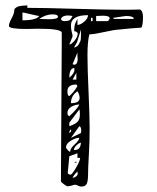

<svg xmlns="http://www.w3.org/2000/svg" viewBox="-20 -681 580 709"><path d="M205 -11 208 -523V-560Q208 -575 120 -575Q114 -575 100 -574.5Q86 -574 79 -574Q13 -574 13 -585Q13 -596 23 -613.5Q33 -631 33 -646L34 -648Q36 -650 37.5 -651.5Q39 -653 42.5 -655Q46 -657 50.5 -658Q55 -659 63 -660Q71 -661 81 -661V-652Q140 -652 258.5 -648.5Q377 -645 437 -645Q476 -645 496 -646Q508 -642 508 -618Q508 -588 502 -579Q496 -579 461.5 -576Q427 -573 421 -572Q401 -571 366 -563Q331 -555 310 -554Q303 -528 303 -476Q303 -430 307 -341Q311 -252 311 -206Q311 -158 308 -107.5Q305 -57 305 -29Q305 -27 304.5 -21.5Q304 -16 303.5 -13.5Q303 -11 302 -7Q301 -3 299.5 -1Q298 1 295.5 3.5Q293 6 288.5 7Q284 8 279 8Q275 8 268 4.5Q261 1 257 1L252 2Q247 4 240 5.5Q233 7 230 7Q226 7 215.5 -1Q205 -9 205 -11ZM266 -48Q251 -33 248 -24Q267 -28 267 -41Q267 -42 266 -45ZM230 -41Q235 -36 240 -36Q246 -36 261 -62Q276 -88 276 -98H266V-115L236 -104ZM262 -85V-80H254ZM224 -137Q224 -133 230.5 -126.5Q237 -120 239 -120Q239 -133 255 -147Q271 -161 273 -172H270Q260 -172 242 -161.5Q224 -151 224 -137ZM276 -154Q269 -151 261 -143Q253 -135 253 -127Q266 -127 271.5 -132.5Q277 -138 279 -153Q277 -154 276 -154ZM273 -215 242 -172 279 -190Q280 -195 280 -198Q280 -213 273 -215ZM242 -203Q236 -200 236 -190Q238 -190 239.5 -192Q241 -194 242 -196L243 -199ZM236 -228V-215Q257 -222 266 -231Q275 -240 275 -258Q275 -273 273 -277ZM229 -264Q229 -254 236 -252Q266 -279 273 -295Q257 -295 243 -286.5Q229 -278 229 -264ZM266 -344Q242 -328 242 -300Q274 -300 274 -319Q274 -332 266 -344ZM229 -344Q229 -327 236 -326Q254 -342 266 -363L262 -369Q229 -369 229 -344ZM262 -412 248 -387H262ZM254 -430Q236 -429 236 -394Q255 -410 255 -424ZM266 -487Q249 -447 248 -444L254 -442Q267 -442 267 -466L266 -470Q266 -474 266 -479Q266 -484 266 -487ZM279 -572Q278 -569 272.5 -551Q267 -533 266 -530Q265 -525 259.5 -516.5Q254 -508 254 -505Q260 -507 264.5 -510Q269 -513 271.5 -518.5Q274 -524 276 -527.5Q278 -531 278.5 -538.5Q279 -546 279 -549Q279 -552 279 -561Q279 -570 279 -572ZM248 -548Q248 -545 243 -534Q238 -523 236 -517Q244 -517 255.5 -531Q267 -545 267 -558Q267 -560 262.5 -563Q258 -566 254 -566Q254 -575 255 -582.5Q256 -590 258 -595Q260 -600 262 -603.5Q264 -607 265 -609L266 -611V-589Q277 -589 291 -601Q305 -613 305 -625Q242 -625 242 -587Q242 -573 245 -563Q248 -553 248 -548ZM205 -611Q207 -603 218 -603Q231 -603 236.5 -606.5Q242 -610 248 -622Q247 -622 240.5 -623Q234 -624 232 -624Q210 -624 205 -611ZM316 -615V-603H322V-615ZM335 -622V-603H378Q379 -603 382 -607Q385 -611 385 -613Q385 -623 360 -623Q358 -623 349 -622.5Q340 -622 335 -622ZM63 -635V-606Q114 -606 125 -622Q121 -622 93.5 -628.5Q66 -635 63 -635ZM174 -628Q149 -628 125 -611Q131 -611 143 -610.5Q155 -610 162 -610Q194 -610 194 -619Q194 -628 174 -628ZM397 -615 402 -611H474Q474 -622 445 -622Q398 -615 397 -615Z"/></svg>

Font: CabinSketch
Style: Regular
Weight: 400
Designer: Pablo Impallari
Foundry: Pablo Impallari. www.impallari.com Igino Marini. www.ikern.com
Version: Version 1.002